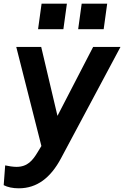

<svg xmlns="http://www.w3.org/2000/svg" viewBox="-39 -798 672 1039"><path d="M304 -640 323 -778H186L167 -640ZM522 -640 541 -778H403L384 -640ZM63 221C161 221 235 164 291 59L613 -544H465L272 -171L184 -544H49L185 -8L165 25C138 70 110 105 50 105C33 105 6 101 -11 97L-19 204C2 215 30 221 63 221Z"/></svg>

Font: Plus Jakarta Sans
Style: Bold Italic
Weight: 700
Italic angle: -8°
Designer: Gumpita Rahayu
Foundry: Tokotype
Version: Version 2.071;gftools[0.9.30]